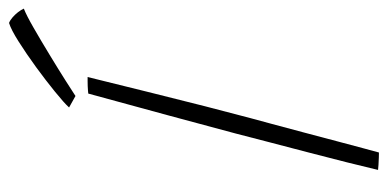

<svg xmlns="http://www.w3.org/2000/svg" viewBox="-242 -636 878 435"><g transform="rotate(-90 197.5 -419.0)"><path d="M69 0Q66 0 57.8 -0.2Q49.5 -0.5 41 -1Q32.5 -1.5 29.5 -2Q36.5 -32 46.8 -72.8Q57 -113.5 68.8 -158.5Q80.5 -203.5 91.8 -246.5Q103 -289.5 112 -324.5Q128.5 -387 151.8 -472.5Q175 -558 202.5 -658.5Q205 -659 209.5 -659.2Q214 -659.5 219.5 -659.8Q225 -660 230.2 -660Q235.5 -660 240 -660Q223 -591 206 -522.5Q189 -454 173.8 -394.2Q158.5 -334.5 147 -291.5Q142.5 -275 133.8 -242.8Q125 -210.5 114.8 -171.8Q104.5 -133 94.8 -96.2Q85 -59.5 78 -33.2Q71 -7 69 0ZM362.5 -838Q369 -835.5 375.2 -830Q381.5 -824.5 386.8 -817.8Q392 -811 395 -804.5Q380.5 -799 351.8 -782.5Q323 -766 290.5 -746.2Q258 -726.5 232 -710Q206 -693.5 197 -687.5L171 -702Q181.5 -713.5 206.8 -734Q232 -754.5 262.5 -776.8Q293 -799 320.2 -816.2Q347.5 -833.5 362.5 -838Z"/></g></svg>

Font: Grandstander Thin Thin
Style: Italic
Weight: 250
Italic angle: -15°
Version: Version 1.200